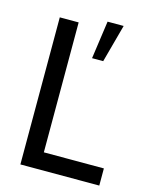

<svg xmlns="http://www.w3.org/2000/svg" viewBox="-110 -794 677 865"><g transform="rotate(15 228.0 -361.5)"><path d="M70 0V-686H158V-80H438V0ZM258 -546 283 -723H358L310 -546Z"/></g></svg>

Font: Archivo Narrow
Style: Regular
Weight: 400
Designer: Hector Gatti
Foundry: Omnibus-Type
Version: Version 3.002